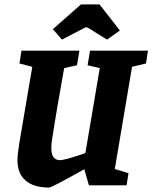

<svg xmlns="http://www.w3.org/2000/svg" viewBox="-20 -838 689 868"><path d="M577 -536 499 -74 561 -55 552 0H382L361 -73Q214 10 202 10Q133 10 96 -21.5Q59 -53 59 -113Q59 -138 66.5 -185.5Q74 -233 109 -437L126 -536L68 -551L77 -609H339L328 -543L270 -530L240 -359Q236 -336 227 -281Q218 -226 215 -205Q212 -184 212 -172Q212 -139 222.5 -126.5Q233 -114 251 -114Q274 -114 366 -146L431 -530L376 -543L387 -609H649L640 -551ZM260 -659 219 -706 346 -818H430L522 -700L464 -659L375 -714H366Z"/></svg>

Font: Grenze
Style: Bold Italic
Weight: 700
Italic angle: -10°
Designer: Renata Polastri
Foundry: Omnibus-Type
Version: Version 1.002; ttfautohint (v1.8)